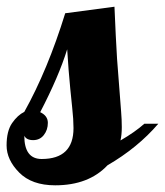

<svg xmlns="http://www.w3.org/2000/svg" viewBox="-52 -551 496 577"><path d="M423.8 -179.2Q361.8 -106.9 271 -54.2Q214.4 5.9 113.8 5.9Q43.5 5.9 5.6 -32.5Q-32.2 -70.8 -32.2 -114Q-32.2 -157.2 -15.6 -181.2Q1 -205.1 21 -214.8Q91.3 -340.8 144 -511.2L292 -530.8Q295.9 -437 299.8 -374L312 -215.3Q314 -191.9 314 -168.9Q314 -146 310.1 -128.9Q354 -154.3 381.8 -179.2ZM73.2 -73.2Q168.9 -73.2 168.9 -166Q168.9 -191.9 165 -227.1L159.2 -284.2Q153.8 -338.9 149.9 -402.8Q124.5 -320.8 68.8 -213.9Q91.8 -203.1 91.8 -181.9Q91.8 -160.6 79.8 -145.3Q67.9 -129.9 47.6 -129.9Q27.3 -129.9 21 -143.1Q21 -73.2 73.2 -73.2Z"/></svg>

Font: UVF Lobster12
Style: Regular
Weight: 400
Designer: Pablo Impallari
Foundry: Pablo Impallari. www.impallari.com
Version: Version 1.004